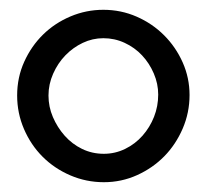

<svg xmlns="http://www.w3.org/2000/svg" viewBox="-20 -811 422 392"><path d="M367 -617Q367 -581 353 -548.5Q339 -516 315.5 -492Q292 -468 260 -453.5Q228 -439 192 -439Q156 -439 123.5 -453Q91 -467 67 -491Q43 -515 29 -547.5Q15 -580 15 -616Q15 -653 29.5 -685Q44 -717 68 -740.5Q92 -764 124 -777.5Q156 -791 191 -791Q227 -791 259 -777Q291 -763 315 -739Q339 -715 353 -683.5Q367 -652 367 -617ZM303 -618Q303 -640 294 -661Q285 -682 270 -698Q255 -714 234.5 -723.5Q214 -733 191 -733Q169 -733 149 -723.5Q129 -714 113.5 -698Q98 -682 88.5 -660.5Q79 -639 79 -616Q79 -593 88 -572Q97 -551 112 -534Q127 -517 147.5 -507Q168 -497 192 -497Q215 -497 235.5 -507Q256 -517 271 -534Q286 -551 294.5 -572.5Q303 -594 303 -618Z"/></svg>

Font: Adamina
Style: Regular
Weight: 400
Designer: Cyreal (www.cyreal.org)
Foundry: Alexei Vanyashin
Version: Version 1.013